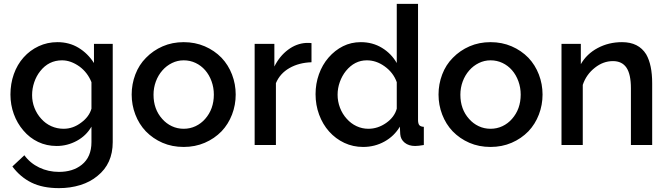

<svg xmlns="http://www.w3.org/2000/svg" viewBox="-20 -750 3455 993"><path d="M453 -95V-15Q453 62 403 102Q357 139 285 139Q230 139 183 116.5Q136 94 106 53L44 111Q85 166 143 194.5Q201 223 285 223Q344 223 395.5 207Q447 191 484 160Q563 97 563 -15V-523H466V-424Q434 -474 386 -503Q338 -532 277 -532Q225 -532 180 -511Q135 -490 102 -453Q69 -416 51.5 -366.5Q34 -317 34 -261Q34 -208 51.5 -160Q69 -112 101 -75Q133 -37 177 -16Q221 5 273 5Q328 5 377 -21.5Q426 -48 453 -95ZM193 -136Q171 -160 158.5 -191.5Q146 -223 146 -258Q146 -292 157 -324.5Q168 -357 188 -382Q232 -438 301 -438Q346 -438 391 -406Q433 -375 453 -325V-188Q441 -146 400 -116Q358 -84 309 -84Q275 -84 245 -97.5Q215 -111 193 -136Z M1126 -71Q1161 -108 1180 -157.5Q1199 -207 1199 -261Q1199 -315 1180 -364.5Q1161 -414 1126 -451Q1089 -489 1039 -510.5Q989 -532 930 -532Q871 -532 821.5 -510.5Q772 -489 735 -451Q699 -415 680 -365Q661 -315 661 -261Q661 -207 680 -157.5Q699 -108 734 -71Q771 -33 820.5 -11.5Q870 10 930 10Q989 10 1039 -11.5Q1089 -33 1126 -71ZM820 -386Q841 -410 869.5 -424Q898 -438 930 -438Q963 -438 991.5 -424.5Q1020 -411 1041 -387Q1062 -363 1074 -330Q1086 -297 1086 -261Q1086 -186 1041 -135Q1020 -111 991.5 -97.5Q963 -84 930 -84Q897 -84 868.5 -97.5Q840 -111 819 -135Q774 -185 774 -260Q774 -296 786 -328.5Q798 -361 820 -386Z M1580 -528H1563Q1513 -525 1469.5 -492.5Q1426 -460 1399 -406V-523H1297V0H1407V-320Q1428 -370 1477 -398Q1526 -426 1591 -428V-527Q1588 -528 1580 -528Z M2048 -95 2050 -56Q2052 -29 2073 -12Q2094 5 2127 5Q2143 5 2172 0V-94Q2155 -95 2148.5 -103Q2142 -111 2142 -130V-730H2032V-424Q2004 -473 1955.5 -502.5Q1907 -532 1846 -532Q1796 -532 1754 -511Q1712 -490 1679 -452Q1647 -415 1629.5 -366Q1612 -317 1612 -263Q1612 -207 1630.5 -157Q1649 -107 1682 -70Q1716 -32 1761 -11Q1806 10 1858 10Q1918 10 1968.5 -18Q2019 -46 2048 -95ZM1773 -136Q1751 -160 1738.5 -192.5Q1726 -225 1726 -260Q1726 -294 1737.5 -326Q1749 -358 1769 -383Q1814 -438 1877 -438Q1926 -438 1969 -407Q2014 -375 2032 -325V-188Q2020 -144 1977 -114Q1934 -84 1885 -84Q1853 -84 1824 -97.5Q1795 -111 1773 -136Z M2713 -71Q2748 -108 2767 -157.5Q2786 -207 2786 -261Q2786 -315 2767 -364.5Q2748 -414 2713 -451Q2676 -489 2626 -510.5Q2576 -532 2517 -532Q2458 -532 2408.5 -510.5Q2359 -489 2322 -451Q2286 -415 2267 -365Q2248 -315 2248 -261Q2248 -207 2267 -157.5Q2286 -108 2321 -71Q2358 -33 2407.5 -11.5Q2457 10 2517 10Q2576 10 2626 -11.5Q2676 -33 2713 -71ZM2407 -386Q2428 -410 2456.5 -424Q2485 -438 2517 -438Q2550 -438 2578.5 -424.5Q2607 -411 2628 -387Q2649 -363 2661 -330Q2673 -297 2673 -261Q2673 -186 2628 -135Q2607 -111 2578.5 -97.5Q2550 -84 2517 -84Q2484 -84 2455.5 -97.5Q2427 -111 2406 -135Q2361 -185 2361 -260Q2361 -296 2373 -328.5Q2385 -361 2407 -386Z M3322 -469Q3283 -532 3197 -532Q3128 -532 3071 -501.5Q3014 -471 2984 -418V-523H2884V0H2994V-311Q3012 -365 3057 -400Q3100 -434 3150 -434Q3197 -434 3220 -400Q3243 -366 3243 -293V0H3353V-319Q3353 -415 3322 -469Z"/></svg>

Font: RT Raleway SemiBold
Style: Regular
Weight: 400
Designer: Matt McInerney, Pablo Impallari, Rodrigo Fuenzalida — Edited by Milan Moffatt in April 2016
Foundry: Matt McInerney, Pablo Impallari, Rodrigo Fuenzalida — Edited by Milan Moffatt in April 2016
Version: Version 3.001